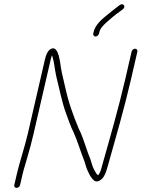

<svg xmlns="http://www.w3.org/2000/svg" viewBox="-20 -893 686 930"><path d="M459.5 -730 461.1 -737C465.7 -756.8 480.9 -770.5 493.8 -783C516.7 -803.1 534.8 -819.2 560.2 -837L574.8 -848C591.3 -860.3 577.7 -880.7 560.6 -869L546.1 -858C536.4 -850.7 527.6 -843.8 519.9 -837.5L498.9 -820.5C474.9 -801 441.8 -774.5 433.1 -737L431.5 -730C430 -723.2 435.8 -716 442.8 -716C449.8 -716 458 -723.2 459.5 -730ZM77.3 3 89.5 -50C96.1 -78.6 102.6 -94 111.3 -127C122.8 -165.2 133.2 -204.5 142.6 -245L225.4 -604C227 -610.7 228.9 -617.7 231.3 -625C232.3 -623.7 233 -622.3 233.4 -621C242.9 -591.1 244.6 -559.9 251.7 -527C266.2 -469.2 280.7 -394.5 300.2 -343C310.7 -315.2 322.9 -277.9 335.6 -254C355.2 -211.1 371.5 -154.9 388.9 -112C394.7 -95.4 397.8 -79.4 405 -65C411.7 -52.1 413.9 -44.3 423 -32.5C429.4 -24.2 440.3 -8.4 458.2 -16C486 -27.8 494.5 -61.7 504.3 -96.5C541.1 -226.9 582.2 -368.9 614.1 -507L645.4 -643C647.2 -650.7 641.7 -657 634.2 -657C626.7 -657 619.2 -650.7 617.4 -643L586.1 -507C554.5 -370.5 513.1 -226.7 476.6 -98C470.1 -74.8 467.6 -58.9 455.2 -44C452.3 -46 449.6 -48.7 447 -52C437.2 -67.2 429.5 -81.9 424.3 -101C419.6 -118.5 413.2 -134.7 406.1 -152L394.2 -187C385.3 -213 373.6 -247.1 361.3 -270C334 -335.7 311.8 -396.2 295.2 -473L280.2 -538C276.4 -556 273.5 -572.7 271.8 -588C267.8 -611.5 258.9 -673.1 226.5 -656C210.2 -647.3 202.7 -626.6 197.4 -604L114.6 -245C99.3 -178.8 76 -112.6 61.5 -50L49.3 3C47.5 10.9 52.1 17 60.1 17C68 17 75.5 10.9 77.3 3Z"/></svg>

Font: HoneyBee
Style: XLitIt
Weight: 200
Foundry: Cannot Into Space Fonts
Version: Version 0.89